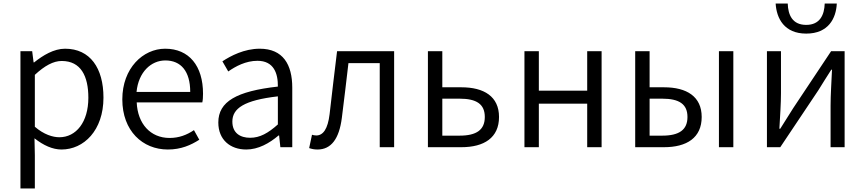

<svg xmlns="http://www.w3.org/2000/svg" viewBox="-20 -828 4865 1080"><path d="M95 232H176V45L174 -50C225 -10 276 13 326 13C451 13 562 -94 562 -279C562 -445 487 -554 346 -554C283 -554 222 -517 172 -477H169L161 -540H95ZM314 -56C277 -56 227 -71 176 -115V-407C231 -458 280 -485 327 -485C435 -485 477 -400 477 -278C477 -141 408 -56 314 -56Z M924 13C999 13 1054 -12 1101 -42L1071 -96C1031 -69 987 -52 934 -52C826 -52 754 -132 749 -252H1118C1121 -265 1122 -283 1122 -301C1122 -457 1044 -554 909 -554C785 -554 668 -445 668 -269C668 -92 782 13 924 13ZM748 -311C759 -423 830 -488 910 -488C998 -488 1050 -427 1050 -311Z M1365 13C1433 13 1495 -22 1547 -66H1550L1557 0H1624V-335C1624 -465 1572 -554 1441 -554C1354 -554 1278 -514 1231 -483L1264 -426C1305 -455 1363 -486 1428 -486C1521 -486 1544 -414 1543 -341C1311 -315 1208 -257 1208 -139C1208 -41 1276 13 1365 13ZM1387 -53C1332 -53 1287 -79 1287 -144C1287 -218 1352 -264 1543 -286V-128C1488 -79 1442 -53 1387 -53Z M1766 13C1842 13 1888 -46 1903 -166C1916 -268 1928 -371 1940 -473H2116V0H2197V-540H1876C1861 -422 1848 -304 1834 -186C1824 -103 1798 -66 1759 -66C1749 -66 1742 -68 1735 -70L1719 5C1734 10 1747 13 1766 13Z M2387 0H2575C2703 0 2787 -53 2787 -170C2787 -285 2703 -337 2575 -337H2468V-540H2387ZM2468 -65V-273H2565C2661 -273 2707 -242 2707 -170C2707 -98 2661 -65 2565 -65Z M2930 0H3011V-245H3283V0H3364V-540H3283V-318H3011V-540H2930Z M3553 0H3715C3843 0 3927 -53 3927 -170C3927 -285 3843 -337 3715 -337H3634V-540H3553ZM3634 -65V-273H3705C3801 -273 3847 -242 3847 -170C3847 -98 3801 -65 3705 -65ZM4024 0H4105V-540H4024Z M4294 0H4369L4583 -320C4603 -353 4635 -403 4656 -436H4660C4657 -366 4652 -294 4652 -235V0H4731V-540H4655L4442 -220C4422 -187 4389 -137 4369 -104H4364C4368 -174 4373 -247 4373 -304V-540H4294ZM4515 -639C4640 -639 4683 -725 4687 -808H4619C4617 -744 4592 -688 4515 -688C4437 -688 4413 -744 4411 -808H4343C4348 -725 4391 -639 4515 -639Z"/></svg>

Font: Noto Sans CJK JP DemiLight
Style: Regular
Weight: 350
Designer: Ryoko NISHIZUKA (kana & ideographs); Paul D. Hunt (Latin, Greek & Cyrillic); Wenlong ZHANG (bopomofo); Sandoll Communica
Foundry: Adobe Systems Incorporated
Version: Version 1.004;PS 1.004;hotconv 1.0.82;makeotf.lib2.5.63406